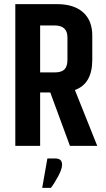

<svg xmlns="http://www.w3.org/2000/svg" viewBox="-20 -705 512 928"><path d="M174 -258V0H54V-685H256Q337 -685 381.5 -645.5Q426 -606 426 -533V-416Q426 -300 342 -270L450 0H318L223 -258ZM174 -582V-355H244Q277 -355 291.5 -369.5Q306 -384 306 -417V-524Q306 -582 244 -582ZM248 61Q280 61 280 91Q280 112 261.5 146.5Q243 181 226 203H184L209 61Z"/></svg>

Font: Khand Semibold
Style: Regular
Weight: 600
Designer: Devanagari: Sanchit Sawaria, Jyotish Sonowal; Latin: Satya Rajpurohit
Foundry: Indian Type Foundry
Version: Version 1.100;PS 1.0;hotconv 1.0.78;makeotf.lib2.5.61930; tt